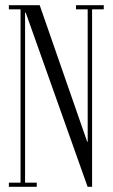

<svg xmlns="http://www.w3.org/2000/svg" viewBox="-20 -719 434 739"><path d="M317.2 0H334.4V-699H317.5V-173.5H315.6L132.8 -699H59.1V0H76.5V-670.1H79.1ZM272.6 -699V-683H379.4V-699ZM14.1 -16V0H121.5V-16ZM14.1 -699V-683H59.1V-699Z"/></svg>

Font: Emberly Black
Style: Regular
Weight: 900
Designer: Rajesh Rajput
Foundry: Rajesh Rajput
Version: Version 1.000